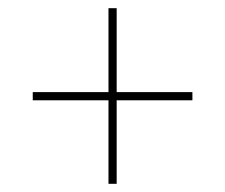

<svg xmlns="http://www.w3.org/2000/svg" viewBox="-20 -592 550 469"><path d="M245 -143V-347H60V-367H245V-572H265V-367H450V-347H265V-143Z"/></svg>

Font: Noto Serif Display SemiCondensed
Style: Regular
Weight: 400
Width: 4
Designer: Monotype Design Team
Foundry: Monotype Imaging Inc.
Version: Version 2.009